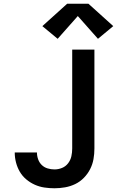

<svg xmlns="http://www.w3.org/2000/svg" viewBox="-20 -1001 640 1029"><path d="M272 8Q245 8 218 4Q191 0 166.5 -11Q142 -22 121 -39.5Q100 -57 86.5 -80Q73 -103 66 -129.5Q59 -156 59 -183Q59 -183 59 -183.5Q59 -184 59 -184H178Q178 -184 178 -184Q178 -184 178 -184Q178 -165 184.5 -147Q191 -129 204 -116.5Q217 -104 235 -98.5Q253 -93 272 -93Q293 -93 312.5 -101Q332 -109 345 -126Q358 -143 362.5 -163.5Q367 -184 367 -205V-735H486V-205Q486 -176 481 -148Q476 -120 463 -94.5Q450 -69 429.5 -48Q409 -27 383 -14.5Q357 -2 328.5 3Q300 8 272 8ZM289 -793 207 -861 340 -981H454L587 -861L505 -793L397 -915Z"/></svg>

Font: Zed Sans Extended
Style: Bold
Weight: 700
Width: 7
Designer: Belleve Invis
Foundry: Belleve Invis
Version: Version 1.0.0; ttfautohint (v1.8.4)